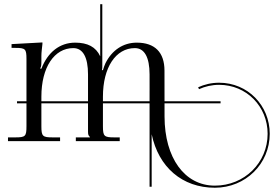

<svg xmlns="http://www.w3.org/2000/svg" viewBox="-20 -672 1304 914"><path d="M550 -18H524C476 -18 470 -23 470 -71V-180H692V217H702V-32.9C734.6 123.1 846.8 221.7 1002.9 221.7C1148.7 221.7 1264 108.4 1264 -35.2C1264 -169.8 1159.6 -278.2 1023 -278.2C986.9 -278.2 952.9 -270.1 923.2 -256.5L927.4 -247.5C955.7 -260.4 988.4 -268.2 1023 -268.2C1154 -268.2 1254 -164.5 1254 -35.2C1254 102.8 1143.4 211.7 1002.9 211.7C859.1 211.7 763.6 80.2 763.3 -117L763.2 -180H1030V-190H763.2L763 -336C762.9 -423 717 -469 631 -469C566 -469 513 -433 482 -371C478 -362 473 -349 471 -341L470 -338H465L466 -341C467 -346 467 -353 467 -361V-652H457V-404C436.5 -448.6 397.1 -469 338 -469C264 -469 207 -423 177 -345H172V-348C176 -354 177 -363 177 -379V-405C177 -423 180 -443 182 -463V-470L35 -462V-444H53C101 -444 106 -439 106 -391V-190H61V-180H106V-71C106 -23 101 -18 53 -18H18V0H266V-18H231C183 -18 177 -23 177 -71V-180H399V-46C399 -30 401 -27 408 -20V-18H341V0H550ZM470 -190V-212C470 -351 531 -443 622 -443C668 -443 691.9 -399 692 -318L692.1 -242H692V-190ZM177 -190V-212C177 -351 238 -443 329 -443C375 -443 399 -399 399 -318V-190Z"/></svg>

Font: FoglihtenNo04
Style: Regular
Weight: 500
Designer: gluk (gluksza@wp.pl)
Foundry: gluk (gluksza@wp.pl)
Version: Version 0.70